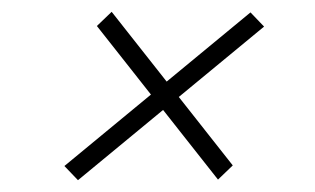

<svg xmlns="http://www.w3.org/2000/svg" viewBox="-20 -475 534 325"><path d="M112 -170 89 -194 404 -454 427 -430ZM349 -171 144 -431 169 -455 374 -195Z"/></svg>

Font: Be Vietnam Pro Variable Thin
Style: Italic
Weight: 100
Italic angle: -12°
Designer: Lam Bao, Tony Le, Vietanh Nguyen
Foundry: Yellow Type Foundry
Version: Version 1.002